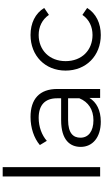

<svg xmlns="http://www.w3.org/2000/svg" viewBox="317 -1100 787 1462"><g transform="rotate(-90 711.0 -368.5)"><path d="M99 0H170V-742H99Z M552 -530C469 -530 391 -504 338 -459L370 -406C413 -444 477 -468 545 -468C643 -468 694 -419 694 -329V-297H527C376 -297 324 -229 324 -148C324 -57 397 5 516 5C603 5 665 -28 697 -82V0H765V-326C765 -462 688 -530 552 -530ZM527 -51C443 -51 394 -89 394 -150C394 -204 427 -244 529 -244H694V-158C666 -89 607 -51 527 -51Z M1176 5C1265 5 1340 -31 1382 -99L1329 -135C1293 -82 1237 -58 1176 -58C1061 -58 977 -139 977 -263C977 -386 1061 -468 1176 -468C1237 -468 1293 -443 1329 -390L1382 -426C1340 -495 1265 -530 1176 -530C1019 -530 905 -420 905 -263C905 -106 1019 5 1176 5Z"/></g></svg>

Font: Montserrat Lite
Style: Regular
Weight: 400
Designer: Julieta Ulanovsky
Foundry: Julieta Ulanovsky
Version: Version 7.200;PS 007.200;hotconv 1.0.88;makeotf.lib2.5.64775